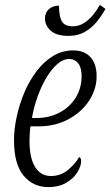

<svg xmlns="http://www.w3.org/2000/svg" viewBox="-20 -751 449 781"><path d="M176 10Q115 10 76 -36.5Q37 -83 37 -181Q37 -226 48 -276.5Q59 -327 79 -374.5Q99 -422 128.5 -461Q158 -500 195.5 -523Q233 -546 277 -546Q323 -546 348 -518.5Q373 -491 373 -441Q373 -388 342.5 -341.5Q312 -295 258.5 -266Q205 -237 136 -237H104Q102 -225 101 -207.5Q100 -190 100 -178Q100 -108 123 -71.5Q146 -35 187 -35Q226 -35 255.5 -59Q285 -83 302 -112Q310 -110 310 -95Q310 -76 295.5 -51.5Q281 -27 251 -8.5Q221 10 176 10ZM128 -271Q180 -271 222 -293Q264 -315 288 -354Q312 -393 312 -441Q312 -476 298 -493.5Q284 -511 262 -511Q236 -511 212 -489.5Q188 -468 167.5 -433Q147 -398 132 -355.5Q117 -313 110 -271ZM259 -605Q210 -605 186.5 -626Q163 -647 163 -676Q163 -699 178.5 -713.5Q194 -728 220 -728Q220 -685 231.5 -664.5Q243 -644 276 -644Q301 -644 322 -657.5Q343 -671 359.5 -691.5Q376 -712 386 -731L409 -715Q395 -689 374.5 -663.5Q354 -638 325.5 -621.5Q297 -605 259 -605Z"/></svg>

Font: Noto Serif ExtraCondensed Light
Style: Italic
Weight: 300
Width: 2
Italic angle: -12°
Designer: Monotype Design Team
Foundry: Monotype Imaging Inc.
Version: Version 2.014; ttfautohint (v1.8.4.7-5d5b)